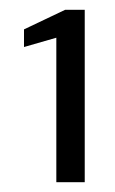

<svg xmlns="http://www.w3.org/2000/svg" viewBox="-20 -724 235 392"><path d="M95 -352V-647L29 -628V-664L113 -704H153V-352Z"/></svg>

Font: DM Sans 12pt Light
Style: Regular
Weight: 300
Version: Version 4.004;gftools[0.9.30]